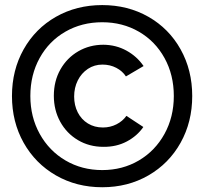

<svg xmlns="http://www.w3.org/2000/svg" viewBox="-20 -748 831 775"><path d="M197.3 -361.3Q197.3 -420.9 223.9 -467.8Q250.5 -514.6 296.1 -541Q341.8 -567.4 397.5 -567.4Q448.2 -566.9 490.5 -543.7Q532.7 -520.5 559.6 -481.4L488.3 -439.5Q474.6 -460.9 449.5 -474.1Q424.3 -487.3 393.6 -487.3Q360.8 -487.3 334.7 -470Q308.6 -452.6 293.9 -423.3Q279.3 -394 279.3 -358.4Q279.3 -322.8 293.9 -294.2Q308.6 -265.6 335 -249.5Q361.3 -233.4 395.5 -233.4Q424.8 -233.4 450 -246.1Q475.1 -258.8 490.2 -280.3L558.6 -235.4Q533.7 -199.2 491.9 -177Q450.2 -154.8 397.5 -155.3Q340.3 -155.3 294.7 -182.4Q249 -209.5 223.1 -256.6Q197.3 -303.7 197.3 -361.3ZM28.3 -360.4Q28.3 -464.8 75.4 -548.8Q122.6 -632.8 205.8 -680.2Q289.1 -727.5 392.6 -727.5Q496.1 -727.5 579.1 -680.2Q662.1 -632.8 709 -548.8Q755.9 -464.8 755.9 -360.4Q755.9 -255.9 709 -171.9Q662.1 -87.9 579.1 -40Q496.1 7.8 392.6 7.8Q289.1 7.8 205.8 -40Q122.6 -87.9 75.4 -171.9Q28.3 -255.9 28.3 -360.4ZM681.6 -360.4Q681.6 -445.8 644 -513.9Q606.4 -582 540.5 -620.1Q474.6 -658.2 392.6 -658.2Q310.1 -658.2 243.9 -620.1Q177.7 -582 140.1 -513.9Q102.5 -445.8 102.5 -360.4Q102.5 -275.9 140.4 -207.5Q178.2 -139.2 244.4 -100.3Q310.5 -61.5 392.6 -61.5Q474.6 -61.5 540.5 -100.3Q606.4 -139.2 644 -207.5Q681.6 -275.9 681.6 -360.4Z"/></svg>

Font: Reddit Sans Fudge SemiBold
Style: Regular
Weight: 600
Designer: Stephen Hutchings
Foundry: Reddit
Version: Version 1.011